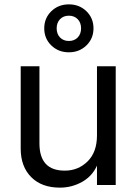

<svg xmlns="http://www.w3.org/2000/svg" viewBox="-20 -849 631 881"><path d="M511 0H425V-89Q403 -40 356 -14Q309 12 255 12Q171 12 123 -36.5Q75 -85 75 -167V-545H161V-191Q161 -66 277 -66Q339 -66 382 -108.5Q425 -151 425 -228V-545H511ZM183 -719Q183 -766 215.5 -797.5Q248 -829 296 -829Q344 -829 376.5 -797.5Q409 -766 409 -719Q409 -672 376.5 -640.5Q344 -609 296 -609Q248 -609 215.5 -640.5Q183 -672 183 -719ZM296 -661Q321 -661 336.5 -677Q352 -693 352 -719Q352 -745 336.5 -761Q321 -777 296 -777Q271 -777 255.5 -761Q240 -745 240 -719Q240 -693 255.5 -677Q271 -661 296 -661Z"/></svg>

Font: Application
Style: Regular
Weight: 400
Designer: Wei Huang
Foundry: Wei Huang
Version: Version 0.012